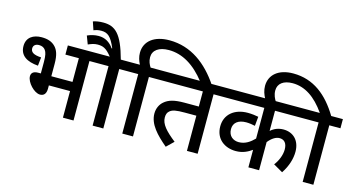

<svg xmlns="http://www.w3.org/2000/svg" viewBox="-93 -1282 3097 1681"><g transform="rotate(15 1456.0 -441.5)"><path d="M180 -632C106 -632 45 -597 45 -517C45 -430 111 -391 212 -383L220 -460C150 -464 124 -483 124 -517C124 -542 142 -560 175 -560C201 -560 221 -551 234 -532C247 -513 254 -486 254 -428V-324H230C183 -324 168 -302 168 -276C168 -221 241 -143 294 -143C326 -143 349 -162 349 -211V-241H541V0H637V-539H738V-622H419V-539H541V-324H349V-436C349 -519 331 -559 306 -586C275 -619 234 -632 180 -632Z M907 -539H1008V-622H899C839 -843 776 -896 668 -896C632 -896 603 -891 576 -882L601 -808C620 -816 641 -822 670 -822C728 -822 760 -795 801 -698L796 -696C761 -746 717 -772 659 -772C623 -772 589 -763 557 -749L585 -675C612 -687 640 -697 668 -697C715 -697 746 -689 799 -622H724V-539H810V0H907Z M1079 -539V0H1176V-539H1277V-622H1169C1155 -644 1141 -672 1141 -709C1141 -773 1195 -812 1285 -812C1408 -812 1520 -745 1621 -615H1725C1614 -780 1466 -896 1268 -896C1129 -896 1045 -828 1045 -724C1045 -686 1056 -653 1072 -622H993V-539Z M1762 -539H1862V-622H1262V-539H1665V-402H1536C1442 -402 1392 -387 1353 -353C1325 -329 1305 -290 1305 -243C1305 -145 1383 -66 1476 13L1540 -49C1449 -121 1402 -173 1402 -233C1402 -260 1409 -279 1425 -292C1449 -313 1482 -319 1561 -319H1665V0H1762Z M2643 -539V-622H1848V-539H2222V-261C2185 -223 2141 -191 2082 -191C2034 -191 1988 -220 1988 -285C1988 -342 2030 -376 2103 -376C2128 -376 2163 -371 2183 -366L2191 -450C2170 -455 2127 -460 2094 -460C1974 -460 1891 -392 1891 -284C1891 -168 1978 -109 2077 -109C2141 -109 2186 -133 2222 -159V0H2319V-255C2351 -295 2387 -318 2420 -318C2462 -318 2489 -291 2489 -233C2489 -181 2465 -125 2433 -84L2518 -35C2565 -105 2585 -177 2585 -238C2585 -341 2522 -400 2434 -400C2389 -400 2350 -384 2319 -356V-539Z M2714 -539V0H2811V-539H2912V-622H2806C2706 -788 2576 -896 2390 -896C2258 -896 2178 -829 2178 -727C2178 -686 2191 -651 2210 -615H2307C2291 -640 2275 -671 2275 -712C2275 -774 2324 -812 2407 -812C2518 -812 2615 -748 2703 -622H2628V-539Z"/></g></svg>

Font: Noto Sans Medium
Style: Italic
Weight: 500
Italic angle: -12°
Designer: Monotype Design Team
Foundry: Monotype Imaging Inc.
Version: Version 2.013